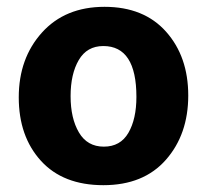

<svg xmlns="http://www.w3.org/2000/svg" viewBox="-20 -535 607 563"><path d="M380 -251Q380 -400 283 -400Q235 -400 211 -359Q187 -318 187 -253Q187 -188 211.5 -146.5Q236 -105 284.5 -105Q333 -105 356.5 -145.5Q380 -186 380 -251ZM286.5 -515Q402 -515 467 -442Q532 -369 532 -255Q532 -141 466.5 -66.5Q401 8 283 8Q165 8 100 -63.5Q35 -135 35 -249.5Q35 -364 103 -439.5Q171 -515 286.5 -515Z"/></svg>

Font: Hind Vadodara
Style: Bold
Weight: 700
Designer: Hitesh Malaviya
Foundry: Indian Type Foundry
Version: Version 0.702;PS 1.0;hotconv 1.0.81;makeotf.lib2.5.63406